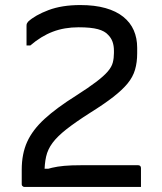

<svg xmlns="http://www.w3.org/2000/svg" viewBox="-20 -740 640 760"><path d="M298 -720Q355 -720 397.5 -708Q440 -696 468 -673.5Q496 -651 509.5 -620Q523 -589 523 -551V-529Q523 -493 514.5 -464Q506 -435 485 -409.5Q464 -384 428 -356Q392 -328 336 -293Q278 -256 242.5 -228Q207 -200 188 -174.5Q169 -149 162.5 -120Q156 -91 156 -52L128 -72H197L142 -63Q165 -71 186 -76Q207 -81 234 -83.5Q261 -86 301 -86H527Q532 -86 535 -83Q538 -80 538 -75Q538 -72 538 -64.5Q538 -57 538 -47.5Q538 -38 538 -28Q538 -18 538 -11Q538 -4 538 0Q536 0 510 0Q484 0 443.5 0Q403 0 355 0Q307 0 259 0Q211 0 171 0Q131 0 105 0Q79 0 77 0Q74 0 71.5 -1.5Q69 -3 67.5 -5Q66 -7 66 -11V-68Q66 -131 87.5 -178.5Q109 -226 156.5 -269.5Q204 -313 282 -362Q332 -394 361.5 -416.5Q391 -439 406.5 -457Q422 -475 426.5 -492.5Q431 -510 431 -530V-539Q431 -559 425.5 -574.5Q420 -590 408 -602Q395 -617 367.5 -624.5Q340 -632 291 -632Q235 -632 189 -614.5Q143 -597 100 -560H85Q85 -564 85 -572Q85 -580 85 -590.5Q85 -601 85 -610.5Q85 -620 85 -627.5Q85 -635 85 -638Q85 -644 86.5 -647Q88 -650 91 -654Q119 -680 172 -700Q225 -720 298 -720Z"/></svg>

Font: RecMonoLinear Nerd Font Mono
Style: Regular
Weight: 400
Monospace: yes
Version: Version 1.085; ttfautohint (v1.8.4.7-5d5b);Nerd Fonts 3.2.1